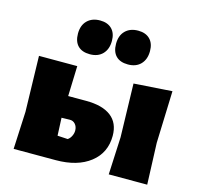

<svg xmlns="http://www.w3.org/2000/svg" viewBox="-104 -829 975 940"><g transform="rotate(15 383.5 -358.5)"><path d="M713 -210 721 0H526L535 -190L528 -461L722 -474ZM496 -187Q496 -101 431.5 -50.5Q367 0 257 0H44L53 -190L46 -472H240L235 -319H326Q409 -319 452.5 -285.5Q496 -252 496 -187ZM312 -164Q312 -184 300.5 -197Q289 -210 271 -209L231 -208L235 -118L287 -115Q298 -122 305 -136Q312 -150 312 -164ZM372 -635Q372 -593 348.5 -568.5Q325 -544 284 -544Q244 -544 223 -565.5Q202 -587 202 -627Q202 -669 226 -693Q250 -717 291 -717Q329 -717 350.5 -695.5Q372 -674 372 -635ZM565 -635Q565 -593 541.5 -568.5Q518 -544 477 -544Q437 -544 416 -565.5Q395 -587 395 -627Q395 -669 419 -693Q443 -717 484 -717Q522 -717 543.5 -695.5Q565 -674 565 -635Z"/></g></svg>

Font: Luna Sans Black
Style: Regular
Weight: 900
Designer: Juan Pablo del Peral
Foundry: Huerta Tipografica
Version: Version 2.001; ttfautohint (v1.5)